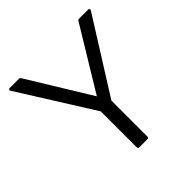

<svg xmlns="http://www.w3.org/2000/svg" viewBox="-189 -895 1055 1055"><g transform="rotate(-45 339.0 -367.0)"><path d="M308 0Q298 0 298 -11V-289L27 -721Q24 -726 26 -730Q28 -734 34 -734H106Q115 -734 118 -727L341 -363L562 -727Q565 -734 574 -734H644Q650 -734 652.5 -730Q655 -726 652 -721L381 -290V-11Q381 0 371 0Z"/></g></svg>

Font: LINE Seed Sans App
Style: Regular
Weight: 400
Designer: LINE VX Design & Dalton Maag Ltd & Sandoll Inc
Foundry: Dalton Maag Ltd
Version: Version 1.003